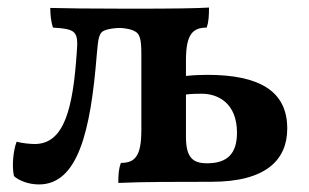

<svg xmlns="http://www.w3.org/2000/svg" viewBox="-20 -481 817 508"><path d="M528 -283C508 -283 490 -282 472 -280V-321C472 -389 489 -408 527 -408C532 -423 533 -439 533 -461C498 -459 445 -458 322 -458C215 -458 151 -459 113 -460C113 -442 115 -424 120 -408C181 -404 188 -399 183 -341C173 -194 150 -100 72 -100C59 -100 39 -102 24 -106C15 -83 11 -41 17 -15C29 -4 54 7 83 7C187 7 220 -136 236 -336C240 -380 241 -395 258 -401C268 -405 286 -407 296 -407C305 -407 323 -405 333 -400C351 -393 354 -377 354 -336V-137C354 -69 338 -50 300 -50C294 -35 293 -19 293 3C356 0 453 0 539 0C684 0 740 -58 740 -141C740 -241 665 -283 528 -283ZM528 -49C491 -49 472 -63 472 -119V-231C487 -233 507 -233 514 -233C557 -233 607 -208 607 -130C607 -76 583 -49 528 -49Z"/></svg>

Font: Vollkorn Semibold
Style: Regular
Weight: 600
Designer: Friedrich Althausen
Foundry: Friedrich Althausen
Version: Version 4.015;PS 004.015;hotconv 1.0.88;makeotf.lib2.5.64775